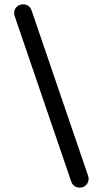

<svg xmlns="http://www.w3.org/2000/svg" viewBox="-20 -767 473 881"><path d="M306.6 65.4 47.9 -691.4Q44.9 -700.2 44.9 -706.1Q44.9 -723.6 56.6 -735.4Q68.4 -747.1 85.9 -747.1Q100.6 -747.1 110.8 -739.3Q121.1 -731.4 125 -718.8L383.8 38.1Q386.7 46.9 386.7 52.7Q386.7 70.3 375 82Q363.3 93.8 345.7 93.8Q331.1 93.8 320.8 85.9Q310.5 78.1 306.6 65.4Z"/></svg>

Font: jf-openhuninn-2.0
Style: Regular
Weight: 400
Designer: [Kosugi Maru]
Designed by MOTOYA      

[Varela Round]
Joe Prince (Latin component); Avraham Cornfeld (Hebrew component)
Foundry: justfont CO.,LTD.
Version: 2.0